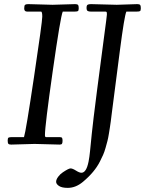

<svg xmlns="http://www.w3.org/2000/svg" viewBox="-20 -692 717 927"><path d="M543.9 -668.9 643.1 -672.1Q653.3 -672.1 656.6 -668Q659.9 -663.8 659.9 -652.3Q659.9 -640.9 655.9 -638.4Q651.9 -636 638.9 -636H590.1Q580.6 -616 558.6 -446Q522 -163.6 519.5 -143.3Q517.1 -123 514.8 -105.7Q512.5 -88.4 510.7 -77.3Q509 -66.2 505.6 -45.4Q502.2 -24.7 498.7 -11.1Q495.1 2.4 489.7 21.7Q484.4 41 477.7 56Q470.9 71 462.4 87.9Q436.8 138.9 380.4 186Q345.5 215.1 307.1 215.1Q278.6 215.1 264.8 205.8Q251 196.5 251 185.7Q251 174.8 260.7 161.6Q270.5 148.4 283.2 140.1Q311.3 121.1 320.7 121.1Q330.1 121.1 346.7 131.6Q363.3 142.1 373 142.1Q397 142.1 407.7 87.6Q411.9 66.4 414.7 38Q417.5 9.5 423.1 -45.9Q428.7 -101.3 448.5 -255.5Q468.3 -409.7 482.2 -512.6Q496.1 -615.5 496.1 -621.6Q496.1 -627.7 495.8 -630.1Q495.4 -636 489 -636H418.9Q408.2 -636 403.1 -639.2Q397.9 -642.3 397.9 -654.1Q397.9 -665.8 402.8 -668.9Q407.7 -672.1 418.9 -672.1ZM147 2.9 33.9 6.1Q23.4 6.1 20.3 2.1Q17.1 -2 17.1 -13.4Q17.1 -24.9 21.1 -27.5Q25.1 -30 38.1 -30H95.9Q105 -57.4 144.5 -322.4Q184.1 -587.4 184.1 -611.7Q184.1 -636 178 -636H111.1Q96.9 -636 96.9 -650.9Q96.9 -665.8 101.3 -668.9Q105.7 -672.1 116.9 -672.1Q116.9 -672.1 233.9 -668.9L343 -672.1Q353.5 -672.1 356.8 -668Q360.1 -663.8 360.1 -652.3Q360.1 -640.9 356.1 -638.4Q352.1 -636 339.1 -636H283Q272.2 -612.8 234.6 -348.8Q197 -84.7 197 -40Q197 -30 201.9 -30H268.1Q276.6 -30 279.3 -26.6Q282 -23.2 282 -12.7Q282 -2.2 279.3 2Q276.6 6.1 268.1 6.1Z"/></svg>

Font: Fanwood Text
Style: Italic
Weight: 400
Italic angle: -9°
Version: Version 1.101